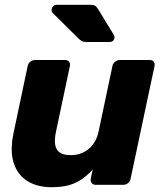

<svg xmlns="http://www.w3.org/2000/svg" viewBox="-20 -770 680 800"><path d="M194.5 10Q134.8 10 93.5 -16.1Q52.3 -42.1 36.6 -92.5Q21 -142.9 36.5 -215.9L95.3 -494.9Q97.3 -505.5 106.3 -512.8Q115.4 -520 126 -520H251.7Q262.4 -520 267.8 -512.8Q273.2 -505.5 271.2 -494.9L213.5 -222.1Q206.5 -189.9 209.7 -167.9Q212.9 -146 228.7 -134.8Q244.5 -123.6 275.1 -123.6Q318.2 -123.6 349.4 -149.4Q380.6 -175.2 390.8 -222.1L448.5 -494.9Q450.5 -505.5 459.6 -512.8Q468.6 -520 479.3 -520H604.4Q615 -520 620.4 -512.8Q625.9 -505.5 623.9 -494.9L524.1 -25.1Q522.1 -14.5 513.6 -7.2Q505 0 494.4 0H378.6Q368 0 362.1 -7.2Q356.1 -14.5 358.1 -25.1L366.3 -63.4Q344.5 -39.8 320.8 -23.3Q297 -6.9 267.2 1.6Q237.4 10 194.5 10ZM341.9 -595Q328.1 -595 321.2 -598.7Q314.3 -602.4 307.3 -609.4L198.4 -717.2Q193.9 -723 195.3 -730.7Q198.6 -750 217.5 -750H356.1Q368.6 -750 375.2 -746.6Q381.9 -743.2 389.1 -731.4L454.1 -624.8Q458.5 -618.6 456.5 -610.6Q453.1 -595 437.5 -595Z"/></svg>

Font: Rubik Light
Style: Italic
Weight: 300
Italic angle: -12°
Designer: Hubert and Fischer
Foundry: Hubert and Fischer
Version: Version 2.300;gftools[0.9.30]